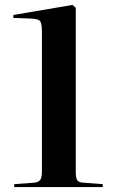

<svg xmlns="http://www.w3.org/2000/svg" viewBox="-20 -763 465 783"><path d="M38 0V-12L119 -18Q138 -20 144.5 -30Q151 -40 151 -64V-634Q151 -659 146 -672.5Q141 -686 110 -687L34 -690L35 -702L276 -743L289 -731V-61Q289 -39 294.5 -29Q300 -19 320 -18L399 -12V0Z"/></svg>

Font: Literata 72pt SemiBold
Style: Regular
Weight: 600
Designer: Latin by Veronika Burian and Jose Scaglione. Greek by Irene Vlachou. Cyrillic by Vera Evstafieva.
Foundry: TypeTogether
Version: Version 3.002